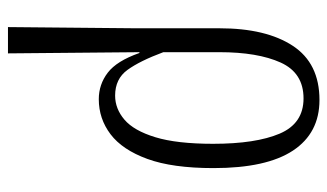

<svg xmlns="http://www.w3.org/2000/svg" viewBox="-190 -394 822 482"><g transform="rotate(90 221.0 -153.0)"><path d="M48 238 51 -83V-293Q51 -410 95 -477Q139 -544 231 -544Q314 -544 358 -477.5Q402 -411 402 -278Q402 -175 379 -112Q356 -49 317 -19.5Q278 10 229 10Q192 10 162.5 -12.5Q133 -35 113 -92H111L114 238ZM220 -31Q253 -31 280.5 -54.5Q308 -78 324.5 -132Q341 -186 341 -277Q341 -384 315.5 -444Q290 -504 227 -504Q163 -504 137 -446.5Q111 -389 111 -293V-152Q133 -93 155.5 -62Q178 -31 220 -31Z"/></g></svg>

Font: Noto Serif ExtraCondensed Light
Style: Regular
Weight: 300
Width: 2
Designer: Monotype Design Team
Foundry: Monotype Imaging Inc.
Version: Version 2.014; ttfautohint (v1.8.4.7-5d5b)